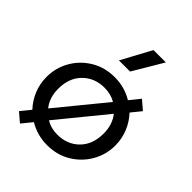

<svg xmlns="http://www.w3.org/2000/svg" viewBox="-221 -881 1040 1040"><g transform="rotate(45 299.0 -360.5)"><path d="M113 36 61.5 -8 107.5 -64.5Q74 -100 55 -146.2Q36 -192.5 36 -245Q36 -315 70 -374.2Q104 -433.5 163.5 -469.2Q223 -505 299 -505Q338 -505 372.8 -495Q407.5 -485 437 -467L485 -526.5L536.5 -482.5L490.5 -426Q524 -390.5 543.2 -344Q562.5 -297.5 562.5 -245Q562.5 -175 528.2 -115.8Q494 -56.5 434.8 -20.8Q375.5 15 299 15Q260.5 15 225.5 5Q190.5 -5 161 -23ZM163 -130 386.5 -403Q349 -425.5 300.5 -425.5Q224.5 -425.5 175.2 -376.2Q126 -327 126 -244Q126 -208.5 135.8 -179.8Q145.5 -151 163 -130ZM297.5 -64.5Q374 -64.5 423 -113.5Q472 -162.5 472 -246.5Q472 -281.5 462.2 -310.5Q452.5 -339.5 435 -361L211.5 -87.5Q249 -64.5 297.5 -64.5ZM250 -585 343 -757H437.5L335.5 -585Z"/></g></svg>

Font: Geologica Light
Style: Regular
Weight: 300
Designer: Sindre Bremnes, Frode Helland
Foundry: Monokrom Skriftforlag AS
Version: Version 1.010; ttfautohint (v1.8.4.7-5d5b);gftools[0.9.28]